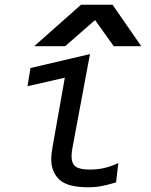

<svg xmlns="http://www.w3.org/2000/svg" viewBox="-20 -783 640 813"><path d="M197 -108Q197 -131 202.5 -161L254.5 -454L96.5 -418L109 -495L361 -554L287.5 -161Q283 -138.5 283 -122.5Q283 -89 301.2 -77Q319.5 -65 360 -65Q391.5 -65 420 -71.2Q448.5 -77.5 481 -92.5L471.5 -11Q437 0 409.8 5Q382.5 10 353.5 10Q265 10 231 -22.8Q197 -55.5 197 -108ZM323 -763H456.5L578 -587.5H461.5L382.5 -698L256 -587.5H125Z"/></svg>

Font: JuliaMono Italic
Style: Regular
Weight: 400
Italic angle: -9°
Monospace: yes
Designer: cormullion
Foundry: corm
Version: Version 0.049; ttfautohint (v1.8.4)